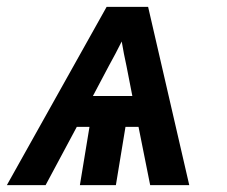

<svg xmlns="http://www.w3.org/2000/svg" viewBox="-42 -540 662 560"><path d="M-22 0 269 -520H390L510 0H396L362 -170H324L296 0H191L219 -170H182L91 0ZM229 -260H344L327 -347Q323 -365 319.5 -383Q316 -401 313 -419Q304 -401 294.5 -383Q285 -365 275 -347Z"/></svg>

Font: Iosevka SS04 SmBd Ex Obl
Style: Regular
Weight: 600
Width: 7
Italic angle: -9°
Monospace: yes
Designer: Belleve Invis
Foundry: Belleve Invis
Version: Version 19.0.0; ttfautohint (v1.8.4)